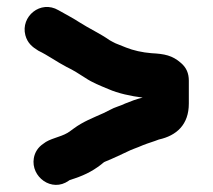

<svg xmlns="http://www.w3.org/2000/svg" viewBox="-20 -520 605 545"><path d="M175 -7 178 -9C214 -20 240 -32 267 -53C272 -57 275 -60 278 -61C303 -71 327 -83 351 -94L361 -98C369 -101 377 -104 386 -108C401 -114 416 -118 431 -124C481 -135 516 -166 516 -226V-291C516 -312 509 -328 494 -341C469 -363 447 -367 410 -369C384 -371 358 -377 338 -385L308 -397C302 -400 296 -403 291 -406C264 -425 233 -439 205 -457C190 -467 169 -478 155 -486L146 -491C95 -521 38 -473 52 -420C58 -398 71 -387 89 -376C116 -363 142 -344 169 -330C188 -321 205 -310 222 -299C243 -285 264 -277 288 -267C315 -255 352 -247 385 -243C368 -239 352 -233 335 -226C321 -219 306 -216 292 -208L274 -199C243 -185 216 -175 189 -155C182 -150 177 -146 172 -143C150 -130 121 -127 103 -112C88 -102 79 -88 76 -71C67 -18 127 27 175 -7Z"/></svg>

Font: Electronic
Style: SuThk
Weight: 900
Version: Version 1.011